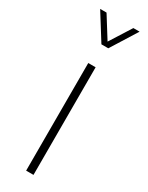

<svg xmlns="http://www.w3.org/2000/svg" viewBox="-242 -978 784 1017"><g transform="rotate(30 150.5 -469.0)"><path d="M138.7 -778.8H180.7L280.3 -938H242.2L159.7 -807.6L78.1 -938H39.1ZM172.9 -658.2H127.9V0H172.9Z"/></g></svg>

Font: Estedad ExtraLight
Style: Regular
Weight: 200
Designer: Amin Abedi
Version: Version 7.3